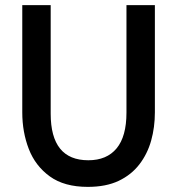

<svg xmlns="http://www.w3.org/2000/svg" viewBox="-20 -720 691 750"><path d="M67 -281V-700H178V-276Q178 -94 325 -94Q397 -94 435.5 -140.5Q474 -187 474 -280V-700H585V-281Q585 -223 570.5 -171Q556 -119 524.5 -78Q493 -37 443.5 -13.5Q394 10 323 10Q231 10 174.5 -31Q118 -72 92.5 -138Q67 -204 67 -281Z"/></svg>

Font: Haskoy SemiBold
Style: Regular
Weight: 600
Designer: Ertekin Erdin
Foundry: Ertekin Erdin
Version: Version 1.500; ttfautohint (v1.8.3)